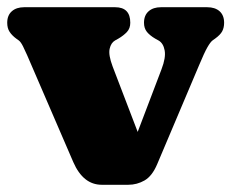

<svg xmlns="http://www.w3.org/2000/svg" viewBox="-21 -502 641 532"><path d="M334.5 10H261Q209.5 10 182 -53L54 -349.5Q49 -361 42.8 -373.5Q36.5 -386 31 -390L24 -395Q12.5 -403.5 5.8 -413.5Q-1 -423.5 -1 -439Q-1 -459.5 11.8 -470.8Q24.5 -482 46 -482H298Q340 -482 340 -439Q340 -423.5 330.8 -413.5Q321.5 -403.5 307 -395L298 -390Q286.5 -383.5 282.8 -366.8Q279 -350 291 -318L360.5 -136.5L426.5 -310Q439 -342.5 435.2 -362.5Q431.5 -382.5 418 -390L409 -395Q394.5 -403.5 386.2 -413.5Q378 -423.5 378 -439Q378 -459.5 390.8 -470.8Q403.5 -482 425 -482H553Q575 -482 587.5 -470.8Q600 -459.5 600 -439Q600 -425.5 594.8 -415.5Q589.5 -405.5 575 -395L568 -390Q562 -385.5 553.8 -371.2Q545.5 -357 530.5 -321L414.5 -47Q400.5 -14 379.5 -2Q358.5 10 334.5 10Z"/></svg>

Font: Fraunces 9pt S100 Black
Style: Regular
Weight: 900
Version: Version 1.000; ttfautohint (v1.8.3)